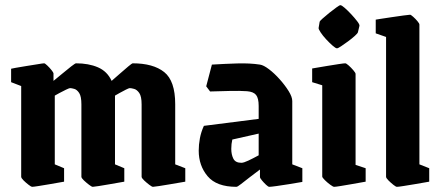

<svg xmlns="http://www.w3.org/2000/svg" viewBox="-20 -712 1704 743"><path d="M104 11Q101 11 90.5 3Q80 -5 71 -14Q62 -23 62 -28V-379L23 -394V-446Q23 -446 40.5 -449.5Q58 -453 82 -456.5Q106 -460 126 -463.5Q146 -467 151 -467Q154 -467 163 -458.5Q172 -450 179.5 -440.5Q187 -431 187 -428V-399Q202 -411 221 -427Q240 -443 255.5 -455Q271 -467 274 -467Q323 -467 359 -451.5Q395 -436 412 -399Q426 -411 444 -427Q462 -443 476.5 -455Q491 -467 493 -467Q573 -467 615.5 -433Q658 -399 658 -309V-76L697 -61V-9Q697 -9 679.5 -6Q662 -3 638.5 1Q615 5 595.5 8Q576 11 572 11Q568 11 557.5 3Q547 -5 537.5 -14Q528 -23 528 -28V-308Q528 -339 519 -352Q510 -365 499 -368Q488 -371 482 -371Q479 -371 467 -365Q455 -359 442.5 -352Q430 -345 425 -342V-76L461 -61V-9Q461 -9 444 -6Q427 -3 404 1Q381 5 362 8Q343 11 339 11Q335 11 324.5 3Q314 -5 304.5 -14Q295 -23 295 -28V-308Q295 -339 286.5 -352Q278 -365 267.5 -368Q257 -371 251 -371Q248 -371 235.5 -365Q223 -359 210 -352Q197 -345 192 -342V-76L228 -61V-9Q228 -9 211 -6Q194 -3 171 1Q148 5 128.5 8Q109 11 104 11Z M895 11Q818 11 783.5 -30Q749 -71 749 -129Q749 -152 753.5 -176.5Q758 -201 769 -225L981 -252V-302Q981 -332 971 -344.5Q961 -357 936 -359Q910 -361 868 -360Q826 -359 793 -358L778 -378L800 -462Q848 -465 897.5 -466.5Q947 -468 986 -462Q1000 -460 1021 -444Q1042 -428 1062.5 -405Q1083 -382 1097 -359.5Q1111 -337 1111 -321V-76L1150 -61V-8Q1127 -4 1099.5 0.5Q1072 5 1050 8Q1028 11 1022 11Q1018 11 1009.5 3Q1001 -5 993.5 -14Q986 -23 986 -27V-56Q967 -42 947 -26.5Q927 -11 913 0Q899 11 895 11ZM875 -136Q875 -114 883 -98Q891 -82 914 -82Q923 -82 941 -90.5Q959 -99 981 -111V-195L879 -172Q875 -155 875 -136Z M1217 -628Q1217 -630 1228 -640Q1239 -650 1254 -662Q1269 -674 1281.5 -683Q1294 -692 1297 -692Q1302 -692 1314 -681.5Q1326 -671 1339.5 -656.5Q1353 -642 1362.5 -629.5Q1372 -617 1371 -612L1365 -587Q1364 -583 1353 -573Q1342 -563 1327 -552Q1312 -541 1300 -533Q1288 -525 1284 -525Q1279 -525 1267 -535.5Q1255 -546 1242 -560Q1229 -574 1220.5 -587Q1212 -600 1213 -604ZM1273 11Q1269 11 1257.5 2.5Q1246 -6 1236.5 -15.5Q1227 -25 1227 -29V-382L1188 -394V-447Q1188 -447 1205.5 -450Q1223 -453 1247 -457Q1271 -461 1291 -464Q1311 -467 1316 -467Q1320 -467 1329.5 -458.5Q1339 -450 1347.5 -440Q1356 -430 1356 -426V-74L1395 -61V-9Q1395 -9 1378 -6Q1361 -3 1338.5 1Q1316 5 1297 8Q1278 11 1273 11Z M1516 11Q1512 11 1502 3Q1492 -5 1483 -14Q1474 -23 1474 -28V-569L1434 -583V-636Q1434 -636 1452.5 -639Q1471 -642 1495.5 -645.5Q1520 -649 1541 -652Q1562 -655 1567 -655Q1570 -655 1579 -647Q1588 -639 1595.5 -630Q1603 -621 1603 -617V-76L1641 -61V-9Q1641 -9 1624 -6Q1607 -3 1583.5 1Q1560 5 1540.5 8Q1521 11 1516 11Z"/></svg>

Font: Grenze Gotisch
Style: Bold
Weight: 700
Designer: Renata Polastri
Foundry: Omnibus-Type
Version: Version 1.001